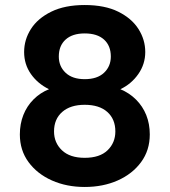

<svg xmlns="http://www.w3.org/2000/svg" viewBox="-20 -732 675 764"><path d="M317 12Q245 12 186.5 -14Q128 -40 93.5 -87Q59 -134 59 -197Q59 -239 73 -274.5Q87 -310 113.5 -336.5Q140 -363 175 -377Q130 -399 103 -437.5Q76 -476 76 -525Q76 -574 103 -616.5Q130 -659 184 -685.5Q238 -712 317 -712Q397 -712 450.5 -685.5Q504 -659 531 -616.5Q558 -574 558 -525Q558 -477 530.5 -437.5Q503 -398 459 -377Q495 -362 521.5 -335.5Q548 -309 562 -274Q576 -239 576 -197Q576 -134 541.5 -87Q507 -40 448.5 -14Q390 12 317 12ZM317 -104Q377 -104 408 -134Q439 -164 439 -209Q439 -258 407 -286.5Q375 -315 317 -315Q260 -315 227.5 -286.5Q195 -258 195 -209Q195 -164 226.5 -134Q258 -104 317 -104ZM317 -417Q367 -417 394 -442.5Q421 -468 421 -507Q421 -550 394 -574.5Q367 -599 317 -599Q268 -599 241 -574.5Q214 -550 214 -507Q214 -468 241 -442.5Q268 -417 317 -417Z"/></svg>

Font: DM Sans 16pt ExtraBold
Style: Regular
Weight: 800
Version: Version 4.004;gftools[0.9.30]